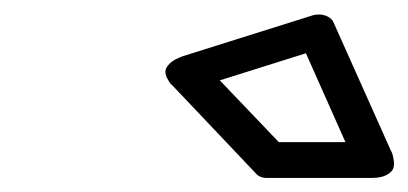

<svg xmlns="http://www.w3.org/2000/svg" viewBox="-20 -820 574 270"><path d="M223.1 -699.2Q221.7 -700.2 220 -702.1Q218.3 -704.1 215.3 -709.5Q212.4 -714.8 212.6 -720Q212.9 -725.1 219 -731Q225.1 -736.8 237.8 -741.2L420.9 -798.8Q430.2 -800.8 438.2 -797.9Q446.3 -794.9 449.2 -788.1L529.8 -607.9Q530.8 -606.4 531.7 -603.8Q532.7 -601.1 533.7 -594.5Q534.7 -587.9 533 -583Q531.2 -578.1 523.7 -574Q516.1 -569.8 502.9 -569.8H355Q344.7 -569.8 338.9 -577.1ZM289.1 -707 372.1 -620.1H465.8L410.2 -745.1Z"/></svg>

Font: Trueno ExtraBold Outline
Style: Italic
Weight: 800
Width: 6
Designer: Julieta Ulanovsky
Foundry: Julieta Ulanovsky
Version: Version 3.001b | FøM Fix